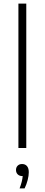

<svg xmlns="http://www.w3.org/2000/svg" viewBox="-20 -828 250 1074"><path d="M83 0V-808H127V0ZM141 135.5Q141 154.5 134.8 179Q128.5 203.5 117.5 226H89.5Q104.5 187.5 107 157H105Q89 157 79.2 147.5Q69.5 138 69.5 123Q69.5 108 78.8 98.8Q88 89.5 103.5 89.5Q121 89.5 131 101.2Q141 113 141 135.5Z"/></svg>

Font: Encode Sans ExtraLight
Style: Regular
Weight: 275
Designer: Multiple Designers
Foundry: Impallari Type
Version: Version 2.000